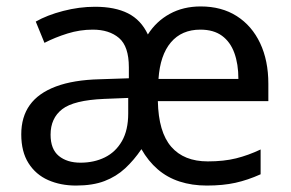

<svg xmlns="http://www.w3.org/2000/svg" viewBox="-20 -566 904 596"><path d="M603 -546Q668 -546 715 -516Q762 -486 787.5 -432Q813 -378 813 -306V-252H470Q472 -156 511.5 -110.5Q551 -65 625 -65Q675 -65 713 -74.5Q751 -84 789 -102V-25Q749 -7 710.5 1.5Q672 10 622 10Q576 10 537.5 -2.5Q499 -15 469.5 -40.5Q440 -66 419 -103Q396 -69 368.5 -43.5Q341 -18 304.5 -4Q268 10 216 10Q168 10 129.5 -7Q91 -24 68.5 -59.5Q46 -95 46 -149Q46 -203 72.5 -240Q99 -277 153.5 -297.5Q208 -318 290 -320L380 -323V-357Q380 -422 349.5 -448Q319 -474 268 -474Q228 -474 189.5 -462Q151 -450 118 -433L91 -499Q126 -519 176 -532Q226 -545 275 -545Q337 -545 377.5 -524.5Q418 -504 439 -459Q465 -500 507 -523Q549 -546 603 -546ZM303 -259Q209 -255 173 -227Q137 -199 137 -148Q137 -103 162.5 -82Q188 -61 230 -61Q272 -61 305.5 -77.5Q339 -94 358.5 -128Q378 -162 378 -214V-262ZM602 -474Q544 -474 510.5 -434.5Q477 -395 472 -321H720Q720 -367 707.5 -401.5Q695 -436 669 -455Q643 -474 602 -474Z"/></svg>

Font: Noto Sans Myanmar
Style: Regular
Weight: 400
Designer: Monotype Design Team
Foundry: Monotype Imaging Inc.
Version: Version 2.107